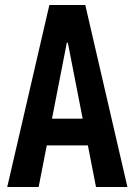

<svg xmlns="http://www.w3.org/2000/svg" viewBox="-20 -750 540 770"><path d="M9 0 178 -730H322L491 0H365L252 -579H248L135 0ZM111 -167V-274H389V-167Z"/></svg>

Font: M PLUS Code Latin SemiBold
Style: Regular
Weight: 600
Designer: Coji Morishita
Foundry: UNDERFOREST DESIGN
Version: Version 1.002; ttfautohint (v1.8.3)